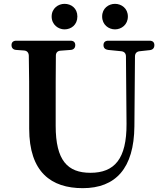

<svg xmlns="http://www.w3.org/2000/svg" viewBox="-20 -955 856 1000"><path d="M316 -802C351 -802 383 -826 383 -869C383 -912 351 -935 316 -935C284 -935 249 -912 249 -869C249 -826 284 -802 316 -802ZM64 -695 105 -692C120 -691 129 -682 130 -666C132 -577 132 -486 132 -397V-285C132 -58 247 25 411 25C582 25 678 -78 680 -297L683 -661C683 -676 691 -686 706 -688L761 -694C776 -696 784 -705 784 -720C784 -735 775 -743 759 -743H544C528 -743 519 -735 519 -720C519 -705 528 -697 543 -695L613 -688C628 -686 636 -676 636 -661L639 -310C640 -127 576 -55 451 -55C332 -55 270 -119 270 -300V-397C270 -487 270 -577 271 -665C271 -681 280 -690 295 -691L348 -695C363 -696 372 -705 372 -720C372 -735 363 -743 347 -743H65C49 -743 40 -735 40 -720C40 -705 49 -696 64 -695ZM512 -869C512 -826 546 -802 579 -802C612 -802 646 -826 646 -869C646 -912 612 -935 579 -935C546 -935 512 -912 512 -869Z"/></svg>

Font: 寒蝉锦书宋Pro Soft
Style: Regular
Weight: 700
Designer: 寒蝉锦书宋{Warren} 思源宋体{Ryoko NISHIZUKA 西塚涼子 (kana & ideographs); Frank Grießhammer (Latin, Greek & Cyrillic); Wenlong ZHANG 
Foundry: Adobe & ChillType
Version: Version 2.000;Glyphs 3.1.1 (3135)